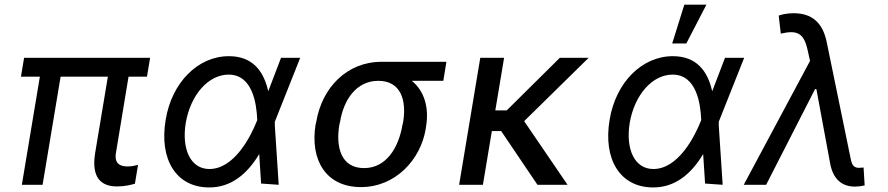

<svg xmlns="http://www.w3.org/2000/svg" viewBox="-20 -794 3815 825"><path d="M625 -545.5H83.5L70 -464.5H151.3L73.9 0H163L240.4 -464.5H443.5L388.8 -136.4C371.8 -30.5 414.1 7.1 483 7.1C517.4 7.1 543.3 0 559.7 -4.6L573.2 -85.6C562.9 -82.7 544.7 -78.8 529.1 -78.8C500 -78.8 469.8 -87.4 478.3 -137.8L532.3 -464.5H611.5Z M876.1 11.4C971.9 12.8 1042.3 -45.8 1093.8 -132.1L1101.9 -5.3L1177.6 0L1160.9 -253.9V-271L1269.9 -545.5H1187.5L1134.6 -407L1132.5 -402.3C1112.9 -489.3 1065 -552.6 963.4 -552.6C830.3 -552.6 717.7 -439.3 691.8 -278.8C663.4 -109.4 736.5 9.9 876.1 11.4ZM778.1 -265.6C799 -387.1 875.4 -473.4 962.4 -473.4C1066.4 -473.4 1082.4 -345.9 1085.2 -280.9L1085.6 -278.8L1083.8 -274.1C1055.8 -203.5 985.4 -67.8 879.6 -67.8C799 -67.8 759.9 -152.7 778.1 -265.6Z M1338.8 -269.9 1335.9 -258.5C1311.8 -106.5 1380.3 9.9 1530.9 9.9C1680.8 9.9 1787.6 -109.7 1808.9 -238.6L1810.4 -248.6C1825.3 -334.9 1801.1 -404.8 1749.6 -446.7H1884.9L1898.1 -528.4H1619C1469.8 -528.4 1362.9 -416.2 1338.8 -269.9ZM1438.2 -258.5 1441.1 -269.9C1456.3 -364.7 1510.7 -446.7 1605.5 -446.7C1701.7 -446.7 1727.6 -364.7 1712.4 -269.9L1709.5 -258.5C1692.8 -158 1638.8 -71.7 1544.4 -71.7C1447.4 -71.7 1421.5 -158 1438.2 -258.5Z M2146 -545.5H2043.7L1952.8 0H2055L2093.4 -230.8H2133.5L2289.4 0H2418.7L2232.2 -273.4L2509.2 -545.5H2385.3L2157.3 -319.6H2108.3Z M2783.7 11.4C2879.6 12.8 2949.9 -45.8 3001.4 -132.1L3009.6 -5.3L3085.2 0L3068.5 -253.9V-271L3177.6 -545.5H3095.2L3042.3 -407L3040.1 -402.3C3020.6 -489.3 2972.7 -552.6 2871.1 -552.6C2737.9 -552.6 2625.4 -439.3 2599.4 -278.8C2571 -109.4 2644.2 9.9 2783.7 11.4ZM2685.7 -265.6C2706.7 -387.1 2783 -473.4 2870 -473.4C2974.1 -473.4 2990.1 -345.9 2992.9 -280.9L2993.3 -278.8L2991.5 -274.1C2963.4 -203.5 2893.1 -67.8 2787.3 -67.8C2706.7 -67.8 2667.6 -152.7 2685.7 -265.6ZM2868.3 -607.2H2929L3015.3 -773.8H2920.5Z M3653.4 7.8C3666.5 7.8 3681.1 6 3695.3 2.8L3690.7 -74.2C3686.1 -74.2 3676.1 -72.8 3670.5 -72.8C3642.4 -72.8 3638.8 -95.2 3634.6 -115.4L3532.3 -612.9C3515.3 -696.4 3469.1 -737.2 3389.9 -737.2C3361.5 -737.2 3336.3 -731.2 3326 -726.9L3334.9 -649.5C3407 -666.2 3434.3 -651.3 3450.6 -577.4L3460.6 -532.3L3175.8 0H3272L3482.2 -411.2H3487.9L3547.2 -90.9C3559.7 -24.1 3597.7 7.8 3653.4 7.8Z"/></svg>

Font: Margiela Sans Text
Style: Italic
Weight: 400
Italic angle: -9.39999°
Designer: Stefan Endress, Andreas Faust
Version: Version 1.100;FEAKit 1.0